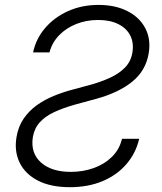

<svg xmlns="http://www.w3.org/2000/svg" viewBox="-20 -758 667 790"><path d="M267.6 12.2Q188.5 12.2 136 -14.9Q83.5 -42 60.8 -88.9Q38.1 -135.7 47.9 -193.8Q55.2 -237.8 77.4 -270Q99.6 -302.2 131.3 -325Q163.1 -347.7 201.2 -363.3Q239.3 -378.9 278.3 -389.2L359.4 -411.1Q398.4 -422.4 434.1 -438.7Q469.7 -455.1 494.4 -480.2Q519 -505.4 524.9 -542.5Q531.2 -582 515.9 -612.1Q500.5 -642.1 466.6 -658.9Q432.6 -675.8 383.8 -675.8Q335 -675.8 293.5 -659.2Q252 -642.6 223.1 -612.8Q194.3 -583 183.6 -542.5H116.2Q127.9 -598.6 165.8 -642.8Q203.6 -687 260.3 -712.4Q316.9 -737.8 385.7 -737.8Q453.6 -737.8 503.7 -712.6Q553.7 -687.5 577.6 -642.3Q601.6 -597.2 591.8 -538.6Q580.1 -467.8 524.9 -422.6Q469.7 -377.4 378.4 -352.1L288.6 -327.6Q240.2 -314 203.4 -296.9Q166.5 -279.8 144 -255.1Q121.6 -230.5 115.2 -194.3Q105 -128.9 148.2 -89.8Q191.4 -50.8 271.5 -50.8Q321.3 -50.8 365.2 -66.4Q409.2 -82 440.4 -112.5Q471.7 -143.1 481.9 -187H552.7Q539.1 -127.9 500.2 -82.8Q461.4 -37.6 402.1 -12.7Q342.8 12.2 267.6 12.2Z"/></svg>

Font: Inter 16pt Light
Style: Italic
Weight: 300
Italic angle: -9.3988°
Version: Version 4.001;git-66647c0bb